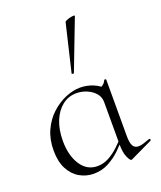

<svg xmlns="http://www.w3.org/2000/svg" viewBox="-137 -818 765 914"><g transform="rotate(-20 245.0 -361.0)"><path d="M180 9Q142 9 109 -10Q76 -29 56.5 -66.5Q37 -104 37 -160Q37 -217 57.5 -261.5Q78 -306 111.5 -336.5Q145 -367 183.5 -383Q222 -399 257 -399Q292 -399 324 -385.5Q356 -372 374 -349L342 -295Q342 -321 325.5 -340Q309 -359 283.5 -369.5Q258 -380 232 -380Q191 -380 160 -355.5Q129 -331 111.5 -288Q94 -245 94 -188Q94 -114 125 -66.5Q156 -19 209 -19Q239 -19 266 -33.5Q293 -48 316 -69.5Q339 -91 358 -113L366 -106Q344 -80 316.5 -53.5Q289 -27 255 -9Q221 9 180 9ZM370 8Q363 8 352.5 -16Q342 -40 342 -80V-361Q356 -368 364 -374Q372 -380 379 -394Q380 -396 384 -395Q388 -394 388 -392V-106Q388 -72 396.5 -56.5Q405 -41 425 -41Q436 -41 449 -45Q462 -49 481 -56Q486 -58 488 -53Q490 -48 485 -46L374 7Q372 8 370 8ZM254 -474Q253 -471 247.5 -472.5Q242 -474 243 -476L300 -716Q301 -719 309 -722.5Q317 -726 327.5 -728.5Q338 -731 345.5 -731Q353 -731 351 -727Z"/></g></svg>

Font: Cormorant Infant Light Light
Style: Regular
Weight: 300
Version: Version 4.001